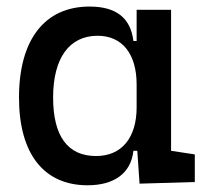

<svg xmlns="http://www.w3.org/2000/svg" viewBox="-20 -547 626 577"><path d="M243.2 9.8C321.3 9.8 373.5 -24.9 380.9 -93.8H392.6L399.4 4.9L565.4 0V-83L494.1 -93.8V-517.6H390.6V-423.8H380.9C372.6 -493.2 329.1 -527.3 249 -527.3C114.3 -527.3 37.1 -427.7 37.1 -253.9C37.1 -84 112.3 9.8 243.2 9.8ZM390.6 -224.6C390.6 -132.3 345.2 -78.1 268.6 -78.1C183.6 -78.1 139.6 -137.7 139.6 -253.9C139.6 -372.1 188 -439.5 273.4 -439.5C347.2 -439.5 390.6 -385.3 390.6 -293Z"/></svg>

Font: Cascadia Code PL
Style: Regular
Weight: 400
Monospace: yes
Designer: Aaron Bell
Foundry: Saja Typeworks
Version: Version 2404.023